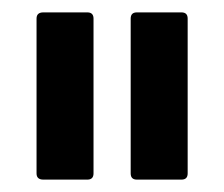

<svg xmlns="http://www.w3.org/2000/svg" viewBox="-20 -703 362 310"><path d="M201 -413Q191 -413 191 -423V-673Q191 -683 201 -683H273Q283 -683 283 -673V-423Q283 -413 273 -413ZM50 -413Q39 -413 39 -423V-673Q39 -683 50 -683H121Q131 -683 131 -673V-423Q131 -413 121 -413Z"/></svg>

Font: Sofia Sans Condensed SemiBold
Style: Regular
Weight: 600
Designer: Botio Nikoltchev, Ani Petrova
Foundry: lettersoup
Version: Version 4.101